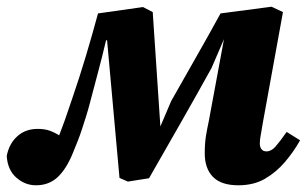

<svg xmlns="http://www.w3.org/2000/svg" viewBox="-26 -536 918 572"><path d="M81 16Q49 16 23 -6.5Q-3 -29 -6 -71Q1 -108 25.5 -130Q50 -152 86 -152Q103 -152 116 -148.5Q129 -145 145 -136Q161 -127 185 -110L151 -58L129 -75Q136 -95 143.5 -115Q151 -135 159 -156Q167 -177 174.5 -199.5Q182 -222 190 -245Q211 -306 230 -369.5Q249 -433 266 -496L400 -515L429 -500L453 -141H444L484 -235Q520 -299 557.5 -364.5Q595 -430 631 -496L783 -516L817 -500L757 -170Q754 -150 751 -135Q748 -120 748 -109Q748 -98 753 -91.5Q758 -85 768 -85Q782 -85 794.5 -99Q807 -113 828 -143L868 -118Q849 -84 823 -53.5Q797 -23 763.5 -3.5Q730 16 684 16Q633 16 608.5 -9Q584 -34 584 -79Q584 -109 587.5 -130.5Q591 -152 596 -175L651 -472L681 -428H645L604 -333Q558 -250 511.5 -168.5Q465 -87 418 -5L355 5L330 -6L293 -416H290Q279 -369 266 -320.5Q253 -272 241 -226Q236 -207 230.5 -189.5Q225 -172 219 -153.5Q213 -135 206 -117Q199 -99 191 -80Q172 -33 146 -8.5Q120 16 81 16Z"/></svg>

Font: Source Serif 4 ExtraBold
Style: Italic
Weight: 800
Italic angle: -12°
Designer: Frank Grießhammer
Foundry: Adobe Systems Incorporated
Version: Version 4.004;hotconv 1.0.116;makeotfexe 2.5.65601